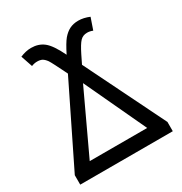

<svg xmlns="http://www.w3.org/2000/svg" viewBox="-169 -848 920 972"><g transform="rotate(-30 290.5 -362.0)"><path d="M20 0H561V-54.2L331.1 -521L355 -569.8C370.1 -600.1 382.8 -621.1 393.6 -632.3C404.3 -643.6 418 -648.9 434.1 -648.9C445.3 -648.9 456.1 -646.5 466.8 -642.1L490.2 -710C468.3 -719.2 446.8 -724.1 425.8 -724.1C406.2 -724.1 389.2 -720.2 374.5 -712.9C359.9 -705.6 346.7 -694.3 334.5 -680.2C322.3 -665.5 307.1 -640.1 289.1 -604C266.1 -651.9 244.1 -684.1 223.6 -700.2C203.1 -716.3 178.7 -724.1 149.9 -724.1C129.4 -724.1 107.9 -719.2 85.9 -710L108.9 -642.1C119.6 -646.5 130.9 -648.9 142.1 -648.9C153.3 -648.9 163.1 -647 170.9 -643.1C178.7 -638.7 186.5 -631.3 194.3 -620.6C201.7 -609.4 219.2 -575.2 247.1 -518.1L20 -55.2ZM457 -79.1H121.1L289.1 -438Z"/></g></svg>

Font: Noto Reveo Sans
Style: Regular
Weight: 400
Designer: Monotype Design team
Foundry: Monotype Imaging Inc.
Version: Version 1.04